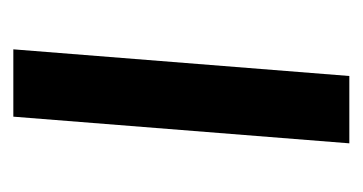

<svg xmlns="http://www.w3.org/2000/svg" viewBox="-148 -396 544 288"><g transform="rotate(90 124.0 -252.0)"><path d="M54 0 94 -504H195L155 0Z"/></g></svg>

Font: Muli SemiBold
Style: Italic
Weight: 600
Italic angle: -4.541°
Designer: Vernon Adams
Foundry: Vernon Adams
Version: Version 2.100; ttfautohint (v1.8.1.43-b0c9)